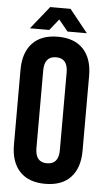

<svg xmlns="http://www.w3.org/2000/svg" viewBox="-58 -885 512 931"><g transform="rotate(5 198.0 -420.0)"><path d="M141 -161Q141 -92 198 -92Q255 -92 255 -161V-539Q255 -608 198 -608Q141 -608 141 -539ZM31 -532Q31 -616 74 -662Q117 -708 198 -708Q279 -708 322 -662Q365 -616 365 -532V-168Q365 -84 322 -38Q279 8 198 8Q117 8 74 -38Q31 -84 31 -168ZM59 -737 148 -848H247L336 -737H242L197 -792L153 -737Z"/></g></svg>

Font: Adderley Bold
Style: Regular
Weight: 700
Designer: gorohovskiy
Version: Version 1.003 November 13, 2017